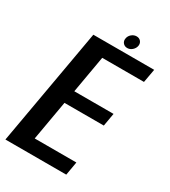

<svg xmlns="http://www.w3.org/2000/svg" viewBox="-212 -869 851 962"><g transform="rotate(30 213.5 -388.0)"><path d="M-22.5 0 96.5 -675H448.5L434.5 -597H193L155.5 -382H382.5L369.5 -307H142L102 -78H343L329.5 0ZM276.5 -702Q261 -702 251.8 -713Q242.5 -724 245.5 -739.5Q248 -755 260.8 -765.8Q273.5 -776.5 289 -776.5Q304.5 -776.5 313.5 -765.8Q322.5 -755 320 -739.5Q317 -724 304.5 -713Q292 -702 276.5 -702Z"/></g></svg>

Font: Anybody Medium
Style: Italic
Weight: 500
Italic angle: -10°
Designer: Tyler Finck
Foundry: Etcetera Type Company
Version: Version 1.010; ttfautohint (v1.8.3) -l 8 -r 50 -G 200 -x 14 